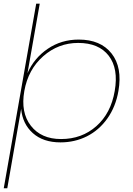

<svg xmlns="http://www.w3.org/2000/svg" viewBox="-27 -760 718 1034"><path d="M121.1 -366.2Q156.7 -447.3 230 -497.1Q303.2 -546.9 397 -546.9Q514.6 -546.9 573.7 -472.2Q632.8 -397.5 610.8 -270Q596.2 -185.5 551.5 -122.3Q506.8 -59.1 441.4 -26.1Q376 6.8 298.8 6.8Q205.6 6.8 149.9 -43Q94.2 -92.8 86.9 -173.8L12.2 253.9H-6.8L168 -740.2H187ZM590.8 -270Q611.8 -390.6 558.6 -459.7Q505.4 -528.8 394 -528.8Q287.1 -528.8 205.8 -457.3Q124.5 -385.7 104 -270Q83.5 -154.3 139.2 -82.8Q194.8 -11.2 301.8 -11.2Q413.6 -11.2 491.9 -80.6Q570.3 -149.9 590.8 -270Z"/></svg>

Font: SVN-Poppins Thin
Style: Italic
Weight: 100
Italic angle: -10°
Designer: Ninad Kale (Devanagari), Jonny Pinhorn (Latin)
Foundry: Indian Type Foundry
Version: Version 3.002 2017